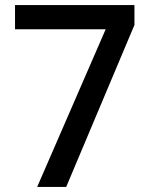

<svg xmlns="http://www.w3.org/2000/svg" viewBox="-20 -734 591 754"><path d="M395 -619 126 0H240L508 -636V-714H39V-619Z"/></svg>

Font: Noto Sans Bengali UI Medium
Style: Regular
Weight: 500
Designer: Jelle Bosma - Monotype Design Team
Foundry: Monotype Imaging Inc.
Version: Version 2.003